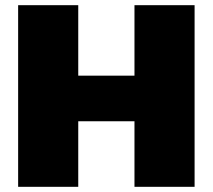

<svg xmlns="http://www.w3.org/2000/svg" viewBox="-20 -721 821 741"><path d="M731 0H499V-253H282V0H50V-701H282V-429H499V-701H731Z"/></svg>

Font: Argentum Novus Black
Style: Regular
Weight: 900
Designer: Julieta Ulanovsky (font) & Cristiano Sobral (main changes)
Foundry: Julieta Ulanovsky (font) & Cristiano Sobral (main changes)
Version: Version 3.00;November 27, 2020;FontCreator 13.0.0.2655 64-bi